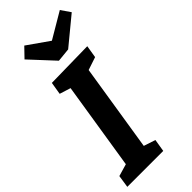

<svg xmlns="http://www.w3.org/2000/svg" viewBox="-298 -1005 1058 1058"><g transform="rotate(-45 231.0 -476.0)"><path d="M-1 0 10 -73 99 -99 79 -78 165 -621 181 -600 98 -626 110 -699 391 -704 379 -631 289 -601 306 -621 220 -78 212 -99 291 -73 279 0ZM425 -952 463 -897 304 -766 224 -758 95 -897 148 -952 319 -832 225 -834Z"/></g></svg>

Font: Bitter Thin
Style: Bold Italic
Weight: 700
Italic angle: -9°
Version: Version 3.021